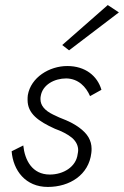

<svg xmlns="http://www.w3.org/2000/svg" viewBox="-20 -730 490 759"><path d="M450 -681 406 -710 226 -552 253 -531ZM72 -155 26 -132C32 -56 81 9 169 9C256 9 331 -39 341 -125C342 -131 342 -137 342 -142C342 -158 338 -173 330 -187C314 -215 277 -240 238 -256C222 -262 206 -269 190 -277C157 -293 140 -313 140 -338C140 -342 140 -346 141 -350C148 -395 195 -420 242 -420C290 -419 320 -387 336 -350L381 -375C365 -430 317 -469 246 -469C175 -469 102 -424 90 -354C89 -348 89 -341 89 -335C89 -281 131 -251 197 -221C222 -212 247 -200 265 -185C283 -169 289 -152 289 -136C289 -131 288 -126 287 -121C281 -70 230 -40 177 -40C107 -40 78 -97 72 -155Z"/></svg>

Font: Jost Light
Style: Italic
Weight: 300
Italic angle: -5°
Version: Version 3.710